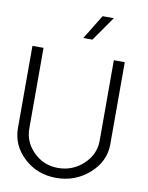

<svg xmlns="http://www.w3.org/2000/svg" viewBox="-106 -1075 891 1159"><g transform="rotate(10 340.0 -495.0)"><path d="M427 -1000H496L391 -850H335ZM41 -247V-750H109V-257Q109 -172 171 -111.5Q233 -51 320 -51Q409 -51 474.5 -111.5Q540 -172 540 -257V-750H607V-247Q607 -141 521.5 -65.5Q436 10 320 10Q204 10 122.5 -65Q41 -140 41 -247Z"/></g></svg>

Font: Oakes Grotesk Light
Style: Regular
Weight: 300
Designer: Samuel Oakes
Foundry: Samuel Oakes
Version: Version 1.000;PS 001.000;hotconv 1.0.88;makeotf.lib2.5.64775